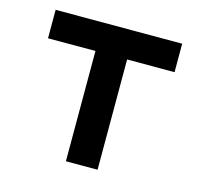

<svg xmlns="http://www.w3.org/2000/svg" viewBox="-85 -643 770 735"><g transform="rotate(15 299.5 -275.0)"><path d="M236.3 0V-437H48.3V-549.8H549.8V-437H361.8V0Z"/></g></svg>

Font: UDEV Gothic 35
Style: Bold
Weight: 700
Version: v2.1.0; ttfautohint (v1.8.4.7-5d5b-dirty) -l 6 -r 45 -G 200 